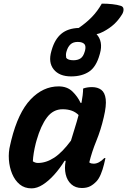

<svg xmlns="http://www.w3.org/2000/svg" viewBox="-20 -1026 701 1058"><path d="M541 -1006Q572 -1006 599 -1003Q626 -1000 645 -994Q659 -990 660.5 -977Q662 -964 654 -949Q633 -915 608.5 -892.5Q584 -870 550 -852Q530 -841 512 -838Q549 -797 531 -732L529 -725Q510 -657 470.5 -631Q431 -605 372 -605Q307 -605 276 -643.5Q245 -682 263 -744L265 -751Q282 -810 318 -840Q354 -870 414 -872Q456 -901 486.5 -932.5Q517 -964 541 -1006ZM408 -795Q383 -795 368.5 -781.5Q354 -768 347 -744L345 -737Q343 -728 343.5 -721Q344 -714 345 -707Q355 -694 385 -694Q408 -694 423.5 -704Q439 -714 447 -742L449 -749Q454 -771 446 -782Q441 -788 432 -791.5Q423 -795 408 -795ZM303 -550Q350 -550 379 -522Q408 -494 424 -459H429Q433 -480 435.5 -501Q438 -522 438 -538Q459 -546 487 -546Q518 -546 538 -531Q558 -516 562.5 -480Q567 -444 552 -381Q536 -311 511 -250Q486 -189 472 -131Q477 -127 483 -125.5Q489 -124 496 -124Q525 -124 555 -155H561Q560 -148 557.5 -139.5Q555 -131 553 -120Q546 -91 535.5 -66Q525 -41 512 -27Q495 -9 476.5 0.5Q458 10 431 10Q396 10 373 -10.5Q350 -31 342 -65.5Q334 -100 342 -140H336Q310 -98 279 -63.5Q248 -29 216 -8.5Q184 12 154 12Q115 12 88.5 -10Q62 -32 47 -68Q32 -104 29 -146Q26 -188 36 -227L42 -253Q80 -406 148.5 -478Q217 -550 303 -550ZM161 -137Q167 -133 174 -130.5Q181 -128 189 -128Q234 -128 278.5 -157Q323 -186 371 -251Q381 -285 392 -319.5Q403 -354 413 -392Q382 -424 325 -424Q273 -424 239 -379Q205 -334 182 -254L177 -236Q170 -208 166 -183Q162 -158 161 -137Z"/></svg>

Font: Recursive Mn Csl St
Style: Bold Italic
Weight: 700
Italic angle: -15°
Monospace: yes
Version: Version 1.079;hotconv 1.0.112;makeotfexe 2.5.65598; ttfautoh